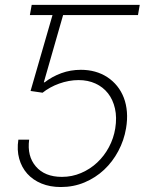

<svg xmlns="http://www.w3.org/2000/svg" viewBox="-20 -747 611 777"><path d="M54.3 -181.8H98Q89.1 -115.4 125 -73.5Q161.2 -31.2 230.5 -31.2Q271.7 -31.2 308.2 -46.9Q344.8 -62.5 373.4 -89.3Q402 -116.1 421 -151.8Q440 -187.5 446.4 -227.3Q453.5 -271.7 445.3 -307.7Q437.1 -343.8 417.1 -369.3Q397 -394.9 366.5 -408.9Q335.9 -422.9 297.9 -422.9Q278.1 -422.9 258.2 -419.2Q238.3 -415.5 219.5 -408.7Q200.6 -402 183.6 -392.6Q166.5 -383.2 152.3 -371.8L103.7 -378.9L192.5 -686.1H100.9L108.3 -727.3H545.5L538.4 -686.1H235.4L157.3 -413.7H160.5Q190.7 -437.1 228 -450.8Q265.3 -464.5 307.2 -464.5Q368.6 -464.5 414.4 -434.7Q437.1 -419.7 454 -398.8Q470.9 -377.8 481 -351.6Q491.1 -325.3 493.6 -294Q496.1 -262.8 490.1 -227.6Q481.9 -179 458.8 -135.7Q435.7 -92.3 401.3 -60Q366.8 -27.7 322.3 -8.9Q277.7 9.9 226.2 9.9Q182.5 9.9 147.9 -4.3Q113.3 -18.5 90.4 -44Q67.5 -69.6 57.7 -104.8Q47.9 -139.9 54.3 -181.8Z"/></svg>

Font: Inter P Extra Light
Style: Italic
Weight: 200
Italic angle: 9.39999°
Designer: Rasmus Andersson
Foundry: rsms
Version: Version 3.018;git-588b23468